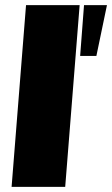

<svg xmlns="http://www.w3.org/2000/svg" viewBox="-20 -725 435 745"><path d="M81 -705H289L233 0H25ZM291 -508 306 -705H395L354 -508Z"/></svg>

Font: Nunito Sans Heavy Heavy
Style: Italic
Weight: 400
Italic angle: -4.541°
Designer: Vernon Adams
Foundry: Vernon Adams
Version: Version 2.002